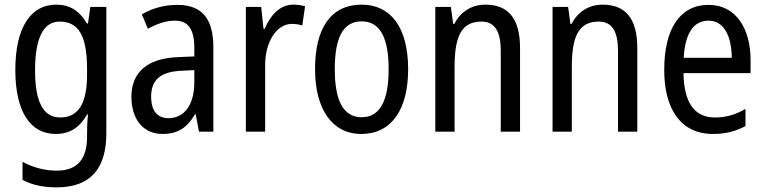

<svg xmlns="http://www.w3.org/2000/svg" viewBox="-20 -567 3296 827"><path d="M222 -547C112 -547 46 -448 46 -266C46 -87 110 10 220 10C280 10 323 -17 355 -74H359C356 -48 355 -15 355 5V22C355 123 309 168 224 168C173 168 124 155 77 130V208C119 230 166 240 224 240C372 240 438 157 438 7V-537H369L359 -466H354C322 -522 279 -547 222 -547ZM237 -474C319 -474 355 -412 355 -269V-245C355 -121 317 -61 240 -61C167 -61 131 -126 131 -265C131 -401 166 -474 237 -474Z M744 -546C687 -546 634 -531 591 -505L617 -443C657 -465 695 -478 733 -478C790 -478 817 -443 817 -359V-324L747 -321C615 -316 546 -256 546 -150C546 -58 593 10 680 10C747 10 787 -18 820 -75H823L837 0H899V-363C899 -483 853 -546 744 -546ZM760 -262 817 -265V-213C817 -113 772 -58 706 -58C660 -58 631 -87 631 -151C631 -220 668 -258 760 -262Z M1243 -547C1187 -547 1146 -504 1120 -443H1115L1105 -537H1039V0H1122V-282C1121 -388 1172 -464 1237 -464C1253 -464 1269 -462 1282 -457L1294 -540C1277 -545 1259 -547 1243 -547Z M1738 -269C1738 -450 1662 -547 1538 -547C1405 -547 1337 -446 1337 -269C1337 -98 1410 10 1536 10C1669 10 1738 -99 1738 -269ZM1422 -269C1422 -404 1457 -475 1538 -475C1617 -475 1654 -404 1654 -269C1654 -134 1617 -62 1538 -62C1458 -62 1422 -135 1422 -269Z M2070 -547C2014 -547 1964 -518 1937 -464H1932L1922 -537H1855V0H1938V-279C1938 -413 1969 -474 2054 -474C2112 -474 2137 -431 2137 -347V0H2220V-360C2220 -488 2169 -547 2070 -547Z M2575 -547C2519 -547 2469 -518 2442 -464H2437L2427 -537H2360V0H2443V-279C2443 -413 2474 -474 2559 -474C2617 -474 2642 -431 2642 -347V0H2725V-360C2725 -488 2674 -547 2575 -547Z M3032 -546C2910 -546 2841 -445 2841 -265C2841 -102 2909 10 3051 10C3105 10 3148 -1 3191 -24V-98C3147 -72 3106 -61 3059 -61C2971 -61 2926 -125 2924 -252H3213V-308C3213 -444 3150 -546 3032 -546ZM3032 -478C3101 -478 3131 -407 3132 -318H2925C2931 -425 2968 -478 3032 -478Z"/></svg>

Font: Noto Sans Malayalam Condensed
Style: Regular
Weight: 400
Width: 3
Designer: Jelle Bosma - Monotype Design Team
Foundry: Monotype Imaging Inc.
Version: Version 2.104